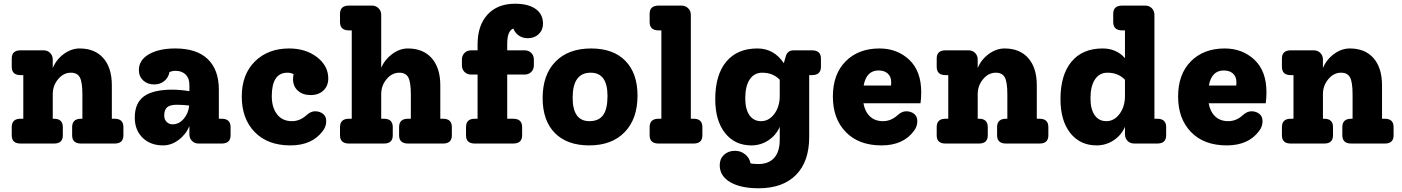

<svg xmlns="http://www.w3.org/2000/svg" viewBox="-20 -770 7519 1030"><path d="M595 -133Q642 -133 642 -88V-44Q642 0 595 0H415Q367 0 367 -44V-88Q367 -133 415 -133H422V-264Q422 -329 408.5 -354.5Q395 -380 360 -380Q321 -380 292 -345.5Q263 -311 263 -265V-133H270Q317 -133 317 -88V-44Q317 0 270 0H90Q43 0 43 -44V-88Q43 -133 90 -133H105V-367H90Q43 -367 43 -412V-456Q43 -500 90 -500H214Q235 -500 249 -486Q263 -472 263 -450V-405Q282 -451 322.5 -480.5Q363 -510 407 -510Q489 -510 534.5 -458Q580 -406 580 -312V-133Z M1169 -133Q1217 -133 1217 -88V-44Q1217 0 1169 0H1045Q1024 0 1010 -14Q996 -28 996 -50V-93Q976 -47 937 -18.5Q898 10 855 10Q787 10 745 -31Q703 -72 703 -139Q703 -217 752 -253Q801 -289 905 -289Q945 -289 996 -281V-315Q996 -350 976 -370Q956 -390 922 -390Q903 -390 889 -383Q884 -354 861.5 -335.5Q839 -317 808 -317Q771 -317 748 -338.5Q725 -360 725 -394Q725 -448 779 -479Q833 -510 920 -510Q1036 -510 1095 -452.5Q1154 -395 1154 -290V-133ZM906 -103Q940 -103 965.5 -132.5Q991 -162 995 -204Q959 -208 929 -208Q892 -208 876.5 -194.5Q861 -181 861 -149Q861 -129 874 -116Q887 -103 906 -103Z M1670 -173Q1695 -173 1712.5 -159.5Q1730 -146 1730 -120Q1730 -91 1712 -68Q1655 10 1538 10Q1416 10 1346.5 -61.5Q1277 -133 1277 -252Q1277 -371 1347.5 -440.5Q1418 -510 1531 -510Q1620 -510 1680.5 -463.5Q1741 -417 1741 -349Q1741 -309 1715 -284.5Q1689 -260 1647 -260Q1604 -260 1578 -283.5Q1552 -307 1552 -345Q1552 -358 1555 -372Q1541 -380 1522 -380Q1438 -380 1438 -254Q1438 -193 1466.5 -156.5Q1495 -120 1546 -120Q1589 -120 1624 -152Q1647 -173 1670 -173Z M2357 -133Q2404 -133 2404 -88V-44Q2404 0 2357 0H2169Q2121 0 2121 -44V-88Q2121 -133 2169 -133H2184V-264Q2184 -329 2170.5 -354.5Q2157 -380 2122 -380Q2083 -380 2054 -345.5Q2025 -311 2025 -265V-133H2040Q2087 -133 2087 -88V-44Q2087 0 2040 0H1852Q1804 0 1804 -44V-88Q1804 -133 1852 -133H1867V-607H1852Q1804 -607 1804 -652V-696Q1804 -740 1852 -740H1975Q1996 -740 2010.5 -726Q2025 -712 2025 -690V-407Q2045 -452 2085 -481Q2125 -510 2168 -510Q2250 -510 2296 -458Q2342 -406 2342 -312V-133Z M2734 -617Q2701 -605 2701 -535V-500H2794Q2816 -500 2830 -486Q2844 -472 2844 -451V-420Q2844 -398 2830 -384Q2816 -370 2794 -370H2701V-133H2733Q2781 -133 2781 -88V-44Q2781 0 2733 0H2527Q2480 0 2480 -44V-88Q2480 -133 2527 -133H2542V-370H2508Q2486 -370 2472 -384Q2458 -398 2458 -420V-451Q2458 -472 2472 -486Q2486 -500 2508 -500H2542V-531Q2542 -634 2595.5 -692Q2649 -750 2743 -750Q2814 -750 2853.5 -722Q2893 -694 2893 -643Q2893 -609 2870 -587Q2847 -565 2811 -565Q2784 -565 2763.5 -579Q2743 -593 2734 -617Z M3141 10Q3022 10 2956.5 -56.5Q2891 -123 2891 -244Q2891 -369 2960 -439.5Q3029 -510 3151 -510Q3270 -510 3335 -443.5Q3400 -377 3400 -257Q3400 -132 3331 -61Q3262 10 3141 10ZM3142 -120Q3192 -120 3215.5 -152.5Q3239 -185 3239 -255Q3239 -380 3149 -380Q3052 -380 3052 -246Q3052 -120 3142 -120Z M3513 0Q3465 0 3465 -44V-88Q3465 -133 3513 -133H3528V-607H3513Q3465 -607 3465 -652V-696Q3465 -740 3513 -740H3636Q3657 -740 3671.5 -726Q3686 -712 3686 -690V-133H3701Q3748 -133 3748 -88V-44Q3748 0 3701 0Z M4336 -500Q4384 -500 4384 -456V-412Q4384 -367 4336 -367H4321V-35Q4321 97 4250 168.5Q4179 240 4050 240Q3953 240 3897 207Q3841 174 3841 116Q3841 82 3864 60.5Q3887 39 3923 39Q3954 39 3977.5 58Q4001 77 4006 106Q4019 110 4048 110Q4104 110 4133.5 76.5Q4163 43 4163 -20V-90Q4144 -45 4102.5 -17.5Q4061 10 4011 10Q3922 10 3869.5 -56.5Q3817 -123 3817 -238Q3817 -368 3876 -439Q3935 -510 4043 -510Q4132 -510 4185 -431L4195 -467Q4204 -500 4238 -500ZM4063 -120Q4105 -120 4134 -159Q4163 -198 4163 -255V-342Q4127 -380 4069 -380Q4026 -380 4002 -344Q3978 -308 3978 -243Q3978 -184 4000.5 -152Q4023 -120 4063 -120Z M4922 -275Q4922 -242 4918 -216H4612Q4620 -171 4647 -145.5Q4674 -120 4717 -120Q4760 -120 4795 -152Q4818 -173 4841 -173Q4866 -173 4883.5 -159.5Q4901 -146 4901 -120Q4901 -91 4883 -68Q4826 10 4709 10Q4587 10 4517.5 -61.5Q4448 -133 4448 -252Q4448 -372 4516.5 -441Q4585 -510 4698 -510Q4793 -510 4857.5 -449.5Q4922 -389 4922 -275ZM4693 -392Q4628 -392 4613 -311H4760Q4761 -317 4761 -328Q4761 -359 4742.5 -375.5Q4724 -392 4693 -392Z M5557 -133Q5604 -133 5604 -88V-44Q5604 0 5557 0H5377Q5329 0 5329 -44V-88Q5329 -133 5377 -133H5384V-264Q5384 -329 5370.5 -354.5Q5357 -380 5322 -380Q5283 -380 5254 -345.5Q5225 -311 5225 -265V-133H5232Q5279 -133 5279 -88V-44Q5279 0 5232 0H5052Q5005 0 5005 -44V-88Q5005 -133 5052 -133H5067V-367H5052Q5005 -367 5005 -412V-456Q5005 -500 5052 -500H5176Q5197 -500 5211 -486Q5225 -472 5225 -450V-405Q5244 -451 5284.5 -480.5Q5325 -510 5369 -510Q5451 -510 5496.5 -458Q5542 -406 5542 -312V-133Z M6188 -133Q6236 -133 6236 -88V-44Q6236 0 6188 0H6065Q6043 0 6029 -14Q6015 -28 6015 -50V-90Q5996 -45 5954.5 -17.5Q5913 10 5863 10Q5774 10 5721.5 -56.5Q5669 -123 5669 -238Q5669 -368 5728 -439Q5787 -510 5895 -510Q5969 -510 6015 -458V-607H6000Q5952 -607 5952 -652V-696Q5952 -740 6000 -740H6124Q6145 -740 6159 -726Q6173 -712 6173 -690V-133ZM5915 -120Q5957 -120 5986 -159Q6015 -198 6015 -255V-342Q5979 -380 5921 -380Q5878 -380 5854 -344Q5830 -308 5830 -243Q5830 -184 5852.5 -152Q5875 -120 5915 -120Z M6774 -275Q6774 -242 6770 -216H6464Q6472 -171 6499 -145.5Q6526 -120 6569 -120Q6612 -120 6647 -152Q6670 -173 6693 -173Q6718 -173 6735.5 -159.5Q6753 -146 6753 -120Q6753 -91 6735 -68Q6678 10 6561 10Q6439 10 6369.5 -61.5Q6300 -133 6300 -252Q6300 -372 6368.5 -441Q6437 -510 6550 -510Q6645 -510 6709.5 -449.5Q6774 -389 6774 -275ZM6545 -392Q6480 -392 6465 -311H6612Q6613 -317 6613 -328Q6613 -359 6594.5 -375.5Q6576 -392 6545 -392Z M7409 -133Q7456 -133 7456 -88V-44Q7456 0 7409 0H7229Q7181 0 7181 -44V-88Q7181 -133 7229 -133H7236V-264Q7236 -329 7222.5 -354.5Q7209 -380 7174 -380Q7135 -380 7106 -345.5Q7077 -311 7077 -265V-133H7084Q7131 -133 7131 -88V-44Q7131 0 7084 0H6904Q6857 0 6857 -44V-88Q6857 -133 6904 -133H6919V-367H6904Q6857 -367 6857 -412V-456Q6857 -500 6904 -500H7028Q7049 -500 7063 -486Q7077 -472 7077 -450V-405Q7096 -451 7136.5 -480.5Q7177 -510 7221 -510Q7303 -510 7348.5 -458Q7394 -406 7394 -312V-133Z"/></svg>

Font: Solway ExtraBold
Style: Regular
Weight: 800
Designer: Mariya V. Pigoulevskaya
Foundry: The Northern Block Ltd.
Version: Version 1.000;hotconv 1.0.109;makeotfexe 2.5.65596